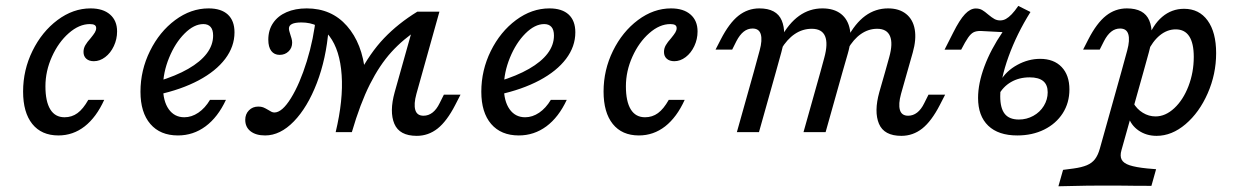

<svg xmlns="http://www.w3.org/2000/svg" viewBox="-20 -455 4267 661"><path d="M59.5 -139.9Q59.5 -214 91.9 -279.9Q124.3 -345.8 178 -386Q231.7 -426.1 291.7 -426.1Q334.8 -426.1 358.9 -405Q383.1 -383.9 383.1 -346.7Q383.1 -320.1 371.9 -296.3Q360.8 -272.5 342.2 -258.4Q323.6 -244.3 303 -244.3Q286.5 -244.3 277 -252.9Q267.5 -261.4 267.5 -276.2Q267.5 -288.5 273.7 -299.3Q279.9 -310.1 292.2 -323.7Q302.1 -335.8 306.6 -343.3Q311.1 -350.9 311.1 -358.2Q311.1 -365.6 305.8 -368.8Q300.6 -372.1 289.3 -372.1Q252.4 -372.1 216.8 -340.8Q181.2 -309.6 158.8 -259.9Q136.4 -210.2 136.4 -157.9Q136.4 -105.8 153.1 -78.5Q169.7 -51.3 202.2 -51.3Q227.3 -51.3 246.7 -65.5Q266.2 -79.7 284 -111.3H338.8Q311.7 -51.4 271.6 -20Q231.5 11.3 181.1 11.3Q122.9 11.3 91.2 -28.2Q59.5 -67.7 59.5 -139.9Z M463.6 -139.2Q463.6 -213.2 496.4 -279.5Q529.1 -345.8 583.2 -386Q637.3 -426.1 698.1 -426.1Q741.4 -426.1 764.4 -404.9Q787.3 -383.6 787.3 -343.6Q787.3 -294.8 755.4 -252.5Q723.5 -210.2 663.9 -178.4Q604.3 -146.7 523.1 -129L523.9 -175Q585.8 -193.7 628 -218Q670.1 -242.2 691.9 -271Q713.7 -299.9 713.7 -332.5Q713.7 -352.4 705.1 -362.2Q696.5 -372.1 680.1 -372.1Q647.9 -372.1 615.5 -339.7Q583 -307.3 562.2 -256.3Q541.3 -205.3 541.3 -155.1Q541.3 -106.7 560.9 -79Q580.6 -51.3 614.5 -51.3Q639.6 -51.3 662.8 -67Q686 -82.7 703 -111.3H757.9Q730 -51.4 687.6 -20Q645.3 11.3 592.6 11.3Q531.5 11.3 497.6 -28.2Q463.6 -67.7 463.6 -139.2Z M1017.7 -377.7Q996.2 -377.7 985.4 -372.5Q974.7 -367.3 974.7 -356.9Q974.7 -352.8 975.9 -348.3Q977.2 -343.8 978.9 -338.1Q981.5 -330.6 983.6 -322.8Q985.8 -315 985.8 -308.1Q985.8 -289.8 973.4 -278Q961.1 -266.1 942.7 -266.1Q924.3 -266.1 914 -279.5Q903.7 -293 903.7 -318.4Q903.7 -351.5 920.2 -375.8Q936.6 -400.1 966.5 -413.1Q996.5 -426.1 1035.9 -426.1Q1121.4 -426.1 1174.4 -365.7Q1227.5 -305.3 1237.1 -204.7Q1230.9 -178.5 1223.2 -150.9Q1214.2 -116.1 1206.1 -79.3Q1197.9 -42.5 1191.3 0H1135.6Q1162.2 -111.2 1156.2 -196.8Q1150.3 -282.4 1114.5 -330.1Q1078.8 -377.7 1017.7 -377.7ZM824.3 -42.5Q824.3 -62.1 837 -75.1Q849.7 -88.1 869.3 -88.1Q879.2 -88.1 886 -85.5Q892.7 -82.9 904 -76.2Q909.1 -72.7 914.4 -70.2Q919.7 -67.7 924.6 -67.7Q951.1 -67.7 981.6 -117Q1012.1 -166.2 1036.2 -244Q1060.3 -321.8 1068.3 -402.4L1111.1 -354Q1103 -252.9 1070.8 -169.1Q1038.5 -85.3 991.6 -37Q944.7 11.3 892.8 11.3Q861.1 11.3 842.7 -3Q824.3 -17.3 824.3 -42.5ZM1416.7 -414.8 1424.8 -357.6Q1367.8 -320.4 1327.3 -275.6Q1286.8 -230.9 1253.4 -164.7Q1220.1 -98.5 1191.3 0H1135.6Q1172.6 -117 1213.1 -194.9Q1253.7 -272.8 1302.3 -323.6Q1350.9 -374.4 1416.7 -414.8ZM1438.1 -56.6Q1455 -56.6 1469 -67.4Q1483 -78.2 1493.5 -99.8L1508.2 -129.2H1565.5L1547.3 -93.8Q1518.5 -37.8 1486.6 -12.5Q1454.6 12.7 1414.7 12.7Q1355.2 12.7 1337.6 -28.9Q1320.1 -70.5 1338.8 -137.7L1416.7 -414.8H1492.8L1413.6 -131.9Q1403.9 -96.6 1409.7 -76.6Q1415.4 -56.6 1438.1 -56.6Z M1637 -139.2Q1637 -213.2 1669.7 -279.5Q1702.5 -345.8 1756.6 -386Q1810.7 -426.1 1871.4 -426.1Q1914.8 -426.1 1937.8 -404.9Q1960.7 -383.6 1960.7 -343.6Q1960.7 -294.8 1928.8 -252.5Q1896.9 -210.2 1837.3 -178.4Q1777.7 -146.7 1696.5 -129L1697.3 -175Q1759.2 -193.7 1801.3 -218Q1843.5 -242.2 1865.3 -271Q1887.1 -299.9 1887.1 -332.5Q1887.1 -352.4 1878.5 -362.2Q1869.9 -372.1 1853.5 -372.1Q1821.3 -372.1 1788.8 -339.7Q1756.4 -307.3 1735.5 -256.3Q1714.7 -205.3 1714.7 -155.1Q1714.7 -106.7 1734.3 -79Q1753.9 -51.3 1787.9 -51.3Q1813 -51.3 1836.2 -67Q1859.3 -82.7 1876.4 -111.3H1931.2Q1903.3 -51.4 1861 -20Q1818.6 11.3 1766 11.3Q1704.9 11.3 1670.9 -28.2Q1637 -67.7 1637 -139.2Z M2057.9 -139.9Q2057.9 -214 2090.3 -279.9Q2122.7 -345.8 2176.4 -386Q2230.1 -426.1 2290.1 -426.1Q2333.2 -426.1 2357.3 -405Q2381.5 -383.9 2381.5 -346.7Q2381.5 -320.1 2370.3 -296.3Q2359.1 -272.5 2340.6 -258.4Q2322 -244.3 2301.4 -244.3Q2284.9 -244.3 2275.4 -252.9Q2265.9 -261.4 2265.9 -276.2Q2265.9 -288.5 2272.1 -299.3Q2278.3 -310.1 2290.6 -323.7Q2300.5 -335.8 2305 -343.3Q2309.5 -350.9 2309.5 -358.2Q2309.5 -365.6 2304.2 -368.8Q2299 -372.1 2287.7 -372.1Q2250.7 -372.1 2215.2 -340.8Q2179.6 -309.6 2157.2 -259.9Q2134.8 -210.2 2134.8 -157.9Q2134.8 -105.8 2151.5 -78.5Q2168.1 -51.3 2200.6 -51.3Q2225.7 -51.3 2245.1 -65.5Q2264.6 -79.7 2282.4 -111.3H2337.2Q2310.1 -51.4 2270 -20Q2229.8 11.3 2179.5 11.3Q2121.3 11.3 2089.6 -28.2Q2057.9 -67.7 2057.9 -139.9Z M2570.8 -356.8Q2553.9 -356.8 2540.3 -346Q2526.7 -335.2 2515.4 -313.6L2500.7 -284.2H2443.4L2461.6 -319.6Q2490.4 -375.6 2522.3 -400.9Q2554.3 -426.1 2594.2 -426.1Q2653.7 -426.1 2671.3 -384.5Q2688.8 -342.9 2670.1 -275.7L2651 -206.7H2574.9L2595.3 -281.5Q2605 -316.8 2599.2 -336.8Q2593.5 -356.8 2570.8 -356.8ZM2574.9 -206.7H2651L2592.9 0H2516.8ZM2774.6 -355.9Q2743 -355.9 2716.2 -337.9Q2689.4 -319.8 2668.8 -285.2L2667 -322.7Q2695.1 -374.7 2731.1 -400.4Q2767.1 -426.1 2811.4 -426.1Q2850.9 -426.1 2875.3 -407.1Q2899.6 -388 2906 -352.8Q2912.5 -317.6 2898.8 -270.7L2880.4 -206.7H2804.3L2817.7 -255.9Q2831.2 -305.2 2820.4 -330.6Q2809.6 -355.9 2774.6 -355.9ZM2804.3 -206.7H2880.4L2822.3 0H2746.2ZM2999.9 -355.9Q2969.9 -355.9 2943.9 -337.9Q2917.9 -319.8 2898.2 -285.2L2896.4 -322.7Q2923.7 -374.7 2958.8 -400.4Q2994 -426.1 3037.5 -426.1Q3075.3 -426.1 3099.3 -407.1Q3123.2 -388.1 3129.2 -353.7Q3135.2 -319.2 3122.3 -273.9L3103.2 -206.7H3027L3041.3 -257.9Q3054.7 -305.5 3044 -330.7Q3033.3 -355.9 2999.9 -355.9ZM3106.5 -56.6Q3123.4 -56.6 3137.4 -67.4Q3151.4 -78.2 3161.9 -99.8L3176.6 -129.2H3233.9L3215.7 -93.8Q3186.9 -37.8 3155 -12.5Q3123 12.7 3083.1 12.7Q3023.6 12.7 3006 -28.9Q2988.5 -70.5 3007.2 -137.7L3027 -206.7H3103.2L3082 -131.9Q3072.3 -96.6 3078.1 -76.6Q3083.8 -56.6 3106.5 -56.6Z M3347.2 -117.9Q3347.2 -167.5 3369 -226.2Q3390.8 -284.9 3431.4 -344.4Q3416.6 -345.2 3401.1 -346Q3378.7 -347.6 3355.4 -348.4Q3340.3 -348.4 3331.3 -343.6Q3322.2 -338.8 3312.9 -325.5Q3303.6 -312.3 3289 -283.9H3231.8L3261.6 -342.7Q3283.6 -386.7 3302.1 -406.3Q3320.5 -425.8 3339.4 -425.8Q3351.8 -425.8 3361.1 -420.6Q3370.3 -415.3 3382.3 -404.8Q3394.8 -394.4 3403.7 -389.5Q3412.5 -384.7 3423.3 -384.7Q3433.9 -384.7 3443.2 -389.9Q3452.5 -395 3463 -405.9Q3473.5 -416.8 3485.7 -434.7L3527.6 -413.7Q3480.8 -339.2 3452.1 -260.1Q3423.5 -180.9 3423.5 -123.4Q3423.5 -82.6 3439 -63.1Q3454.5 -43.5 3487.8 -43.5Q3514.3 -43.5 3537.3 -56.1Q3560.3 -68.7 3573.6 -90.5Q3586.9 -112.3 3586.9 -137.3Q3586.9 -163 3571.4 -175.9Q3555.8 -188.7 3524.6 -188.7Q3488.6 -188.7 3460.6 -172.5Q3432.7 -156.3 3417.1 -126.6L3423.6 -175.8Q3443.8 -210.6 3482.1 -231.5Q3520.3 -252.4 3560.9 -252.4Q3608 -252.4 3634.9 -224.3Q3661.7 -196.1 3661.7 -147.1Q3661.7 -101.1 3638.7 -65.1Q3615.6 -29.2 3574.8 -8.9Q3534.1 11.3 3482.2 11.3Q3417.2 11.3 3382.2 -22.2Q3347.2 -55.8 3347.2 -117.9Z M3836.2 -356.8Q3819.2 -356.8 3805.6 -346Q3792 -335.2 3780.8 -313.6L3766 -284.2H3708.8L3726.9 -319.6Q3755.7 -375.6 3787.7 -400.9Q3819.6 -426.1 3859.5 -426.1Q3919 -426.1 3936.6 -384.5Q3954.1 -342.9 3935.4 -275.7L3916.3 -206.7H3840.2L3860.7 -281.5Q3870.3 -316.8 3864.5 -336.8Q3858.8 -356.8 3836.2 -356.8ZM3661.7 185.5 3623.8 186.3 3639.8 129.8 3675.9 125.1Q3704.2 121.2 3721.8 113.8Q3739.5 106.3 3749.7 92.9Q3760 79.4 3766.3 57.1L3840.2 -206.7H3916.3L3840.9 61.9Q3835.1 81.9 3841.5 94.4Q3847.8 106.9 3868.8 113.9Q3889.8 120.9 3929.2 124.9L3960.1 127.5L3944 184.8Q3919.5 184.8 3894.2 184.7Q3857 183.9 3772.6 183.9H3768.9H3770.3Q3723.1 183.9 3661.7 185.5ZM4166.8 -272Q4166.8 -199.8 4137.8 -133.8Q4108.8 -67.7 4061.5 -27.5Q4014.2 12.7 3961.8 12.7Q3926.6 12.7 3899.8 -5.7Q3873.1 -24.2 3864 -55L3881 -101.8Q3893.8 -79.3 3914.4 -66.8Q3934.9 -54.2 3958.2 -54.2Q3992.4 -54.2 4022.9 -82.7Q4053.4 -111.1 4071.6 -158.5Q4089.8 -205.9 4089.8 -259.1Q4089.8 -306.1 4074.2 -330Q4058.7 -353.9 4027.6 -353.9Q3998.4 -353.9 3973.1 -333.4Q3947.8 -312.8 3929.8 -274.5L3930.2 -317.8Q3948.4 -369.3 3981.1 -397Q4013.9 -424.7 4056.4 -424.7Q4108.3 -424.7 4137.5 -384.3Q4166.8 -343.9 4166.8 -272Z"/></svg>

Font: Playfair Micro SmCond SmLight
Style: Italic
Weight: 360
Width: 4
Italic angle: -15.6°
Designer: Claus Eggers Sørensen
Foundry: Claus Eggers Sørensen
Version: Version 2.203;Glyphs 3.3 (3326)